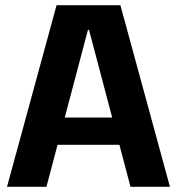

<svg xmlns="http://www.w3.org/2000/svg" viewBox="-20 -720 682 740"><path d="M198 -700H444L635 0H483L323 -605H319L159 0H7ZM172 -267H470V-162H172Z"/></svg>

Font: Pathway Extreme SemiCondensed
Style: Bold
Weight: 700
Width: 4
Version: Version 1.001;gftools[0.9.26]